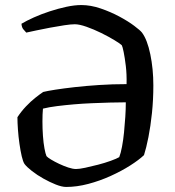

<svg xmlns="http://www.w3.org/2000/svg" viewBox="-20 -740 693 760"><path d="M242 0Q225 0 201 -9.5Q177 -19 152 -33Q127 -47 106.5 -63Q86 -79 77 -91Q71 -100 66 -121.5Q61 -143 57 -171Q53 -199 51 -227Q49 -255 49 -276Q64 -299 83 -319Q102 -339 120.5 -353.5Q139 -368 151 -376Q167 -380 199 -385Q231 -390 275 -395Q319 -400 372 -403.5Q425 -407 481 -407Q482 -446 478 -479Q474 -512 469.5 -534Q465 -556 462 -561Q456 -567 433 -581Q410 -595 380.5 -609.5Q351 -624 322.5 -634Q294 -644 276 -644Q261 -644 234.5 -640Q208 -636 178.5 -630.5Q149 -625 123.5 -619.5Q98 -614 84 -611Q78 -617 72 -624.5Q66 -632 65 -646Q85 -658 114 -671Q143 -684 176.5 -695Q210 -706 242.5 -713Q275 -720 302 -720Q339 -720 378.5 -706.5Q418 -693 452.5 -674.5Q487 -656 511 -638Q535 -620 542 -611Q563 -583 575 -525Q587 -467 587 -402Q587 -345 581.5 -292.5Q576 -240 567.5 -197Q559 -154 550 -126Q530 -107 495.5 -85Q461 -63 418 -43.5Q375 -24 329.5 -12Q284 0 242 0ZM281 -71Q294 -71 317.5 -76Q341 -81 368 -88Q395 -95 418.5 -103.5Q442 -112 452 -118Q458 -133 463 -159.5Q468 -186 471 -216.5Q474 -247 476 -277.5Q478 -308 478 -335Q449 -335 415 -334Q381 -333 344.5 -331.5Q308 -330 273 -327Q238 -324 206 -320Q174 -316 150 -310Q148 -288 148 -259Q148 -230 150 -202Q152 -174 156 -152.5Q160 -131 164 -122Q168 -117 182 -108.5Q196 -100 214 -91.5Q232 -83 250 -77Q268 -71 281 -71Z"/></svg>

Font: Texturina Medium 12pt
Style: Regular
Weight: 400
Version: Version 1.002